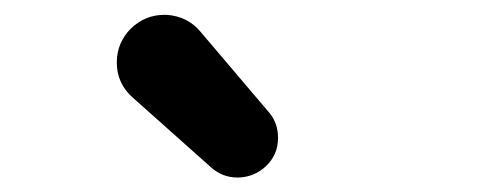

<svg xmlns="http://www.w3.org/2000/svg" viewBox="-20 -914 666 264"><path d="M345.7 -685.5Q330.1 -670.9 308.6 -669.9Q307.6 -669.9 306.6 -669.9Q286.1 -669.9 270.5 -683.6L163.1 -779.3Q140.6 -798.8 140.6 -828.1Q140.6 -855.5 160.2 -875Q179.7 -893.6 206.1 -893.6Q208 -893.6 209 -893.6Q238.3 -891.6 255.9 -870.1L349.6 -759.8Q362.3 -745.1 362.3 -724.6Q362.3 -701.2 345.7 -685.5Z"/></svg>

Font: Nico Moji
Style: Regular
Weight: 400
Version: Version 1.02